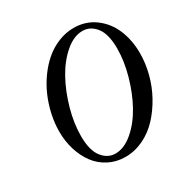

<svg xmlns="http://www.w3.org/2000/svg" viewBox="-158 -812 935 961"><g transform="rotate(-30 309.5 -331.5)"><path d="M297.9 13.2Q245.6 13.2 202.4 -9Q159.2 -31.2 131.1 -69.1Q103 -106.9 87.6 -156.5Q72.3 -206.1 72.3 -262.2Q72.3 -310.5 83.3 -360.4Q94.2 -410.2 114 -455.8Q133.8 -501.5 163.1 -542Q192.4 -582.5 227.3 -612.1Q262.2 -641.6 305.2 -658.9Q348.1 -676.3 393.1 -676.3Q462.4 -676.3 514.6 -637.9Q566.9 -599.6 592.8 -537.8Q618.7 -476.1 618.7 -400.9Q618.7 -343.3 603.3 -283.7Q587.9 -224.1 558.8 -171.4Q529.8 -118.7 491 -76.9Q452.1 -35.2 401.9 -11Q351.6 13.2 297.9 13.2ZM262.2 -26.4Q313 -26.4 363.3 -69.6Q413.6 -112.8 450 -178.7Q486.3 -244.6 509 -325.2Q531.7 -405.8 531.7 -478.5Q531.7 -562 500.5 -601.6Q469.2 -641.1 424.3 -641.1Q373.5 -641.1 323.5 -597.9Q273.4 -554.7 237.1 -488.8Q200.7 -422.9 178 -342.3Q155.3 -261.7 155.3 -188.5Q155.3 -105.5 186.5 -65.9Q217.8 -26.4 262.2 -26.4Z"/></g></svg>

Font: Elstob 18pt Medium
Style: Italic
Weight: 500
Italic angle: -20°
Designer: Peter S. Baker
Version: Version 1.015